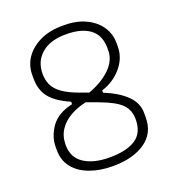

<svg xmlns="http://www.w3.org/2000/svg" viewBox="-134 -826 868 952"><g transform="rotate(-20 300.0 -350.0)"><path d="M303 -720Q370 -721 419.5 -699Q469 -677 497 -637.5Q525 -598 525 -546V-529Q525 -470 484 -421Q443 -372 378 -351V-339Q454 -308 494.5 -267.5Q535 -227 535 -176V-151Q535 -69 471 -24.5Q407 20 300 20Q232 20 178.5 0Q125 -20 95 -58Q65 -96 65 -149V-165Q65 -222 100.5 -271.5Q136 -321 214 -338V-351Q141 -383 109.5 -422.5Q78 -462 78 -522V-541Q78 -591 105 -631Q132 -671 182.5 -695.5Q233 -720 303 -720ZM272 -378 314 -363Q386 -389 430 -432Q474 -475 474 -528V-539Q474 -598 440 -632Q418 -653 382.5 -664Q347 -675 297 -674Q218 -673 173 -633.5Q128 -594 128 -529Q128 -497 140 -470.5Q152 -444 183 -421.5Q214 -399 272 -378ZM115 -159Q115 -92 165.5 -59Q216 -26 300 -26Q388 -26 436.5 -57Q485 -88 485 -161Q485 -208 455.5 -239Q426 -270 346 -300L281 -324Q235 -314 197.5 -293Q160 -272 137.5 -238.5Q115 -205 115 -159Z"/></g></svg>

Font: Recursive Mn Lnr St Lt
Style: Regular
Weight: 300
Monospace: yes
Version: Version 1.079;hotconv 1.0.112;makeotfexe 2.5.65598; ttfautoh